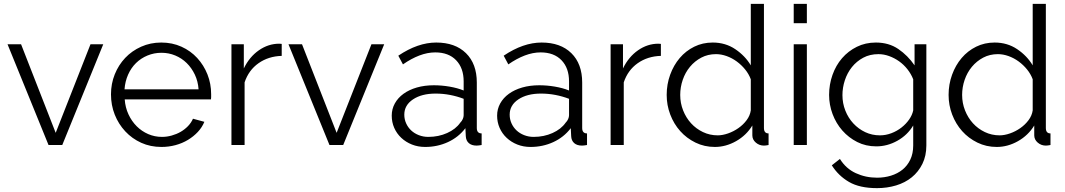

<svg xmlns="http://www.w3.org/2000/svg" viewBox="-20 -750 5508 993"><path d="M231 0 19 -521H89L268 -63L448 -521H514L302 0Z M815 10Q758 10 710.5 -11.5Q663 -33 628 -70.5Q593 -108 573.5 -157Q554 -206 554 -262Q554 -317 573.5 -365.5Q593 -414 627.5 -450.5Q662 -487 710 -508.5Q758 -530 814 -530Q871 -530 918.5 -508.5Q966 -487 1000 -450Q1034 -413 1053 -365Q1072 -317 1072 -263Q1072 -255 1072 -247Q1072 -239 1071 -236H625Q628 -194 644.5 -158.5Q661 -123 687 -97Q713 -71 746.5 -56.5Q780 -42 818 -42Q843 -42 868 -49Q893 -56 914 -68Q935 -80 952 -97.5Q969 -115 978 -136L1037 -120Q1025 -91 1003 -67.5Q981 -44 952 -26.5Q923 -9 888 0.5Q853 10 815 10ZM1007 -288Q1004 -330 987.5 -364.5Q971 -399 945.5 -424Q920 -449 886.5 -463Q853 -477 815 -477Q777 -477 743 -463Q709 -449 683.5 -424Q658 -399 642.5 -364Q627 -329 624 -288Z M1437 -461Q1368 -459 1317 -423Q1266 -387 1245 -324V0H1177V-521H1241V-396Q1270 -456 1319 -490Q1368 -524 1424 -524Q1432 -524 1437 -523Z M1684 0 1472 -521H1542L1721 -63L1901 -521H1967L1755 0Z M2179 10Q2142 10 2110.5 -2.5Q2079 -15 2055.5 -37Q2032 -59 2019 -88.5Q2006 -118 2006 -152Q2006 -186 2022 -215Q2038 -244 2067 -265Q2096 -286 2136 -297.5Q2176 -309 2224 -309Q2264 -309 2305 -302Q2346 -295 2378 -282V-329Q2378 -398 2339 -438.5Q2300 -479 2231 -479Q2191 -479 2149 -463Q2107 -447 2064 -417L2040 -462Q2141 -530 2236 -530Q2334 -530 2390 -475Q2446 -420 2446 -323V-88Q2446 -60 2471 -60V0Q2454 3 2445 3Q2419 3 2404.5 -10Q2390 -23 2389 -46L2387 -87Q2351 -40 2296.5 -15Q2242 10 2179 10ZM2195 -42Q2248 -42 2292.5 -62Q2337 -82 2360 -115Q2369 -124 2373.5 -134.5Q2378 -145 2378 -154V-239Q2344 -252 2307.5 -259Q2271 -266 2233 -266Q2161 -266 2116 -236Q2071 -206 2071 -157Q2071 -133 2080.5 -112Q2090 -91 2106.5 -75.5Q2123 -60 2146 -51Q2169 -42 2195 -42Z M2724 10Q2687 10 2655.5 -2.5Q2624 -15 2600.5 -37Q2577 -59 2564 -88.5Q2551 -118 2551 -152Q2551 -186 2567 -215Q2583 -244 2612 -265Q2641 -286 2681 -297.5Q2721 -309 2769 -309Q2809 -309 2850 -302Q2891 -295 2923 -282V-329Q2923 -398 2884 -438.5Q2845 -479 2776 -479Q2736 -479 2694 -463Q2652 -447 2609 -417L2585 -462Q2686 -530 2781 -530Q2879 -530 2935 -475Q2991 -420 2991 -323V-88Q2991 -60 3016 -60V0Q2999 3 2990 3Q2964 3 2949.5 -10Q2935 -23 2934 -46L2932 -87Q2896 -40 2841.5 -15Q2787 10 2724 10ZM2740 -42Q2793 -42 2837.5 -62Q2882 -82 2905 -115Q2914 -124 2918.5 -134.5Q2923 -145 2923 -154V-239Q2889 -252 2852.5 -259Q2816 -266 2778 -266Q2706 -266 2661 -236Q2616 -206 2616 -157Q2616 -133 2625.5 -112Q2635 -91 2651.5 -75.5Q2668 -60 2691 -51Q2714 -42 2740 -42Z M3398 -461Q3329 -459 3278 -423Q3227 -387 3206 -324V0H3138V-521H3202V-396Q3231 -456 3280 -490Q3329 -524 3385 -524Q3393 -524 3398 -523Z M3677 10Q3623 10 3577 -12.5Q3531 -35 3498 -72Q3465 -109 3446.5 -157.5Q3428 -206 3428 -259Q3428 -314 3446 -363.5Q3464 -413 3495.5 -450Q3527 -487 3570.5 -508.5Q3614 -530 3666 -530Q3732 -530 3783 -495.5Q3834 -461 3863 -412V-730H3931V-88Q3931 -60 3955 -60V0Q3940 3 3931 3Q3907 3 3889 -12.5Q3871 -28 3871 -50V-101Q3840 -50 3787 -20Q3734 10 3677 10ZM3692 -50Q3717 -50 3745.5 -60Q3774 -70 3799 -87.5Q3824 -105 3841.5 -128.5Q3859 -152 3863 -179V-340Q3853 -367 3834 -390.5Q3815 -414 3790.5 -432Q3766 -450 3738 -460Q3710 -470 3683 -470Q3641 -470 3607 -452Q3573 -434 3548.5 -404.5Q3524 -375 3511 -337Q3498 -299 3498 -259Q3498 -217 3513 -179Q3528 -141 3554 -112.5Q3580 -84 3615.5 -67Q3651 -50 3692 -50Z M4085 0V-521H4153V0ZM4085 -630V-730H4153V-630Z M4512 7Q4458 7 4413.5 -15.5Q4369 -38 4336.5 -75Q4304 -112 4286 -160Q4268 -208 4268 -259Q4268 -313 4285.5 -362.5Q4303 -412 4335 -449Q4367 -486 4411.5 -508Q4456 -530 4510 -530Q4577 -530 4626 -496.5Q4675 -463 4710 -412V-521H4771V2Q4771 56 4750.5 97.5Q4730 139 4695.5 167Q4661 195 4614.5 209Q4568 223 4516 223Q4426 223 4371 191Q4316 159 4282 105L4324 72Q4355 122 4406 145.5Q4457 169 4516 169Q4554 169 4588 158.5Q4622 148 4647.5 127.5Q4673 107 4688 75.5Q4703 44 4703 2V-101Q4673 -51 4621 -22Q4569 7 4512 7ZM4531 -50Q4561 -50 4590 -61Q4619 -72 4642.5 -90.5Q4666 -109 4682 -132Q4698 -155 4703 -179V-340Q4692 -368 4673 -392Q4654 -416 4630 -433Q4606 -450 4578.5 -460Q4551 -470 4523 -470Q4479 -470 4444.5 -451.5Q4410 -433 4386 -403Q4362 -373 4349.5 -335Q4337 -297 4337 -258Q4337 -216 4352 -178Q4367 -140 4393.5 -111.5Q4420 -83 4455 -66.5Q4490 -50 4531 -50Z M5135 10Q5081 10 5035 -12.5Q4989 -35 4956 -72Q4923 -109 4904.5 -157.5Q4886 -206 4886 -259Q4886 -314 4904 -363.5Q4922 -413 4953.5 -450Q4985 -487 5028.5 -508.5Q5072 -530 5124 -530Q5190 -530 5241 -495.5Q5292 -461 5321 -412V-730H5389V-88Q5389 -60 5413 -60V0Q5398 3 5389 3Q5365 3 5347 -12.5Q5329 -28 5329 -50V-101Q5298 -50 5245 -20Q5192 10 5135 10ZM5150 -50Q5175 -50 5203.5 -60Q5232 -70 5257 -87.5Q5282 -105 5299.5 -128.5Q5317 -152 5321 -179V-340Q5311 -367 5292 -390.5Q5273 -414 5248.5 -432Q5224 -450 5196 -460Q5168 -470 5141 -470Q5099 -470 5065 -452Q5031 -434 5006.5 -404.5Q4982 -375 4969 -337Q4956 -299 4956 -259Q4956 -217 4971 -179Q4986 -141 5012 -112.5Q5038 -84 5073.5 -67Q5109 -50 5150 -50Z"/></svg>

Font: Boldmen
Style: Regular
Weight: 400
Designer: Matt McInerney, Pablo Impallari, Rodrigo Fuenzalida
Foundry: LIVING CONCEPT
Version: Version 1.000